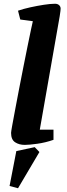

<svg xmlns="http://www.w3.org/2000/svg" viewBox="-20 -762 358 1023"><path d="M112 10Q82 10 60.5 -4Q39 -18 39 -54Q39 -60 45 -93Q51 -126 60.5 -176.5Q70 -227 81.5 -287Q93 -347 105 -407Q117 -467 127.5 -519Q138 -571 145.5 -606Q153 -641 155 -649L88 -658L76 -705Q105 -715 141.5 -723Q178 -731 213.5 -736.5Q249 -742 273 -742Q287 -742 295 -734.5Q303 -727 303 -716Q303 -714 302 -703Q301 -692 298 -675L192 -71H265V-17Q222 -2 178.5 4Q135 10 112 10ZM76 241 31 229 67 43 165 22 190 48Z"/></svg>

Font: Manuale ExtraBold
Style: Italic
Weight: 800
Italic angle: -11°
Designer: Eduardo Tunni / Pablo Cosgaya
Foundry: Eduardo Tunni / Pablo Cosgaya
Version: Version 1.002